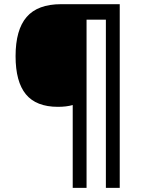

<svg xmlns="http://www.w3.org/2000/svg" viewBox="-20 -780 695 927"><path d="M558.1 -759.8V127H491.2V-685.1H397.9V127H331.1V-272.9Q300.8 -264.2 259.8 -264.2Q154.8 -264.2 105 -324.7Q55.2 -385.3 55.2 -508.8Q55.2 -636.2 108.6 -698Q162.1 -759.8 274.9 -759.8Z"/></svg>

Font: Open Sans
Style: SemiBold
Weight: 600
Foundry: Ascender Corporation
Version: Version 1.10